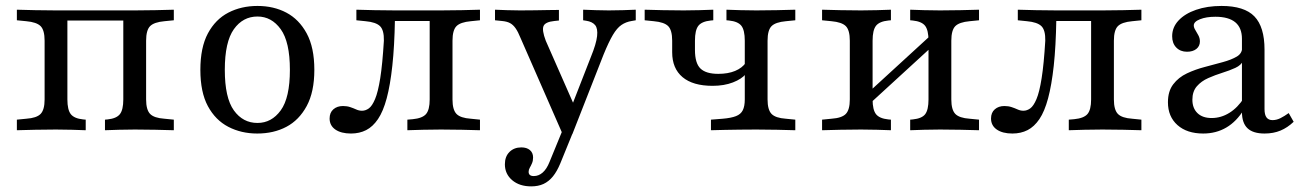

<svg xmlns="http://www.w3.org/2000/svg" viewBox="-20 -447 4486 659"><path d="M442.7 -2.4Q412.1 -2.4 388.3 -1.6Q364.5 -0.8 340.3 0V-36.3L349.2 -37.1Q379.8 -40.3 391.5 -55.2Q403.2 -70.2 403.2 -105.6V-411.3H442.7Q483.1 -411.3 513.7 -412.1Q544.4 -412.9 576.6 -413.7V-377.4L544.4 -374.2Q508.9 -371 495.2 -357.3Q481.5 -343.5 481.5 -307.3V-105.6Q481.5 -70.2 495.2 -56Q508.9 -41.9 544.4 -39.5L576.6 -36.3V0Q544.4 -0.8 513.7 -1.6Q483.1 -2.4 442.7 -2.4ZM171.8 -2.4Q131.5 -2.4 100.8 -1.6Q70.2 -0.8 37.9 0V-36.3L70.2 -39.5Q105.6 -41.9 119.4 -56Q133.1 -70.2 133.1 -105.6V-307.3Q133.1 -343.5 119.4 -357.3Q105.6 -371 70.2 -374.2L37.9 -377.4V-413.7Q70.2 -412.9 100.8 -412.1Q131.5 -411.3 171.8 -411.3H211.3V-105.6Q211.3 -70.2 223 -55.2Q234.7 -40.3 265.3 -37.1L274.2 -36.3V0Q250 -0.8 226.2 -1.6Q202.4 -2.4 171.8 -2.4ZM191.9 -376.6V-411.3H422.6V-376.6Z M862.9 11.3Q808.1 11.3 763.7 -11.7Q719.4 -34.7 693.5 -82.7Q667.7 -130.6 667.7 -207.3Q667.7 -283.9 693.5 -332.3Q719.4 -380.6 763.7 -403.6Q808.1 -426.6 863.7 -426.6Q919.4 -426.6 962.9 -403.6Q1006.5 -380.6 1032.7 -332.3Q1058.9 -283.9 1058.9 -207.3Q1058.9 -131.5 1032.7 -83.1Q1006.5 -34.7 962.9 -11.7Q919.4 11.3 862.9 11.3ZM863.7 -25Q912.1 -25 943.5 -68.1Q975 -111.3 975 -207.3Q975 -303.2 943.5 -346.8Q912.1 -390.3 863.7 -390.3Q813.7 -390.3 782.7 -346.8Q751.6 -303.2 751.6 -207.3Q751.6 -111.3 782.7 -68.1Q813.7 -25 863.7 -25Z M1493.5 -2.4Q1458.9 -2.4 1432.3 -1.6Q1405.6 -0.8 1378.2 0V-36.3L1396.8 -37.9Q1429.8 -41.1 1442.3 -55.6Q1454.8 -70.2 1454.8 -105.6V-206.5H1533.1V-105.6Q1533.1 -70.2 1546.8 -56Q1560.5 -41.9 1596 -39.5L1627.4 -36.3V0Q1596 -0.8 1565.3 -1.6Q1534.7 -2.4 1493.5 -2.4ZM1184.7 11.3Q1150.8 11.3 1131 -2.4Q1111.3 -16.1 1111.3 -40.3Q1111.3 -60.5 1124.2 -71.8Q1137.1 -83.1 1157.3 -83.1Q1171 -83.1 1181.9 -79.4Q1192.7 -75.8 1202.4 -71.4Q1212.1 -66.9 1222.6 -66.9Q1234.7 -66.9 1246 -75Q1257.3 -83.1 1267.3 -106.9Q1277.4 -130.6 1285.1 -178.6Q1292.7 -226.6 1297.6 -307.3Q1298.4 -343.5 1284.3 -357.3Q1270.2 -371 1234.7 -374.2L1203.2 -377.4V-413.7Q1234.7 -412.9 1265.3 -412.1Q1296 -411.3 1337.1 -411.3H1338.7H1493.5Q1534.7 -411.3 1565.3 -412.1Q1596 -412.9 1627.4 -413.7V-377.4L1596 -374.2Q1560.5 -371 1546.8 -357.3Q1533.1 -343.5 1533.1 -307.3V-206.5H1454.8V-383.9L1464.5 -375H1325L1335.5 -379.8Q1333.9 -287.9 1326.6 -221.4Q1319.4 -154.8 1307.3 -109.7Q1295.2 -64.5 1277.4 -38.3Q1259.7 -12.1 1236.7 -0.4Q1213.7 11.3 1184.7 11.3Z M1911.3 13.7 1766.9 -316.1Q1758.1 -337.9 1749.6 -350Q1741.1 -362.1 1730.6 -367.7Q1720.2 -373.4 1702.4 -375L1679 -377.4V-413.7Q1697.6 -412.9 1720.6 -412.1Q1743.5 -411.3 1764.5 -411.3H1766.1H1766.9Q1791.1 -411.3 1816.1 -411.7Q1841.1 -412.1 1862.9 -412.5Q1884.7 -412.9 1898.4 -412.9V-376.6L1883.1 -375Q1851.6 -371.8 1845.6 -357.7Q1839.5 -343.5 1853.2 -307.3L1954 -78.2L1939.5 -75.8L2008.1 -251.6Q2026.6 -296.8 2029.4 -323Q2032.3 -349.2 2022.6 -360.9Q2012.9 -372.6 1991.9 -375.8L1981.5 -377.4V-413.7Q2002.4 -412.9 2025.4 -412.1Q2048.4 -411.3 2069.4 -411.3Q2095.2 -411.3 2118.5 -412.1Q2141.9 -412.9 2162.1 -413.7V-377.4L2148.4 -375Q2128.2 -371.8 2112.9 -361.3Q2097.6 -350.8 2083.5 -327Q2069.4 -303.2 2051.6 -259.7L1944.4 13.7ZM1803.2 192.7Q1762.9 192.7 1737.9 171.4Q1712.9 150 1712.9 116.9Q1712.9 90.3 1728.6 74.6Q1744.4 58.9 1769.4 58.9Q1787.9 58.9 1798.8 68.1Q1809.7 77.4 1809.7 93.5Q1809.7 104.8 1806 113.3Q1802.4 121.8 1798.4 128.6Q1794.4 135.5 1794.4 142.7Q1794.4 157.3 1812.1 157.3Q1829 157.3 1842.7 145.2Q1856.5 133.1 1866.1 108.9L1917.7 -16.9L1949.2 0.8L1903.2 113.7Q1891.9 141.1 1877.8 158.5Q1863.7 175.8 1845.6 184.3Q1827.4 192.7 1803.2 192.7Z M2425.8 -152.4Q2358.1 -152.4 2322.6 -182.3Q2287.1 -212.1 2287.1 -267.7V-307.3Q2287.1 -343.5 2273.4 -357.3Q2259.7 -371 2224.2 -374.2L2192.7 -377.4V-413.7Q2224.2 -412.9 2254.8 -412.1Q2285.5 -411.3 2326.6 -411.3Q2356.5 -411.3 2380.2 -412.1Q2404 -412.9 2428.2 -413.7V-377.4L2419.4 -376.6Q2388.7 -373.4 2377 -358.5Q2365.3 -343.5 2365.3 -307.3V-275.8Q2365.3 -229.8 2384.3 -211.7Q2403.2 -193.5 2445.2 -193.5Q2479 -193.5 2503.2 -203.6Q2527.4 -213.7 2540.3 -232.3V-193.5Q2525.8 -175.8 2495.6 -164.1Q2465.3 -152.4 2425.8 -152.4ZM2575.8 -2.4Q2544.4 -2.4 2518.1 -2Q2491.9 -1.6 2468.5 -1.2Q2445.2 -0.8 2420.2 0V-36.3L2460.5 -39.5Q2489.5 -41.9 2506 -48.4Q2522.6 -54.8 2529.4 -68.5Q2536.3 -82.3 2536.3 -105.6V-307.3Q2536.3 -343.5 2524.6 -358.5Q2512.9 -373.4 2482.3 -376.6L2473.4 -377.4V-413.7Q2497.6 -412.9 2521.4 -412.1Q2545.2 -411.3 2575.8 -411.3Q2616.1 -411.3 2646.8 -412.1Q2677.4 -412.9 2709.7 -413.7V-377.4L2677.4 -374.2Q2641.9 -371 2628.2 -357.3Q2614.5 -343.5 2614.5 -307.3V-105.6Q2614.5 -70.2 2628.2 -56Q2641.9 -41.9 2677.4 -39.5L2709.7 -36.3V0Q2677.4 -0.8 2646.8 -1.6Q2616.1 -2.4 2575.8 -2.4Z M3206.5 -2.4Q3175.8 -2.4 3152 -1.6Q3128.2 -0.8 3104 0V-36.3L3112.9 -37.1Q3144.4 -40.3 3155.6 -55.2Q3166.9 -70.2 3166.9 -105.6V-206.5H3245.2V-105.6Q3245.2 -70.2 3258.9 -56Q3272.6 -41.9 3308.1 -39.5L3340.3 -36.3V0Q3308.1 -0.8 3277.4 -1.6Q3246.8 -2.4 3206.5 -2.4ZM2935.5 -2.4Q2895.2 -2.4 2864.5 -1.6Q2833.9 -0.8 2801.6 0V-36.3L2833.9 -39.5Q2869.4 -41.9 2883.1 -56Q2896.8 -70.2 2896.8 -105.6V-307.3Q2896.8 -343.5 2883.1 -357.3Q2869.4 -371 2833.9 -374.2L2801.6 -377.4V-413.7Q2833.9 -412.9 2864.5 -412.1Q2895.2 -411.3 2935.5 -411.3Q2966.1 -411.3 2989.9 -412.1Q3013.7 -412.9 3037.9 -413.7V-377.4L3029 -376.6Q2998.4 -373.4 2986.7 -358.5Q2975 -343.5 2975 -307.3V-105.6Q2975 -70.2 2986.7 -55.2Q2998.4 -40.3 3029 -37.1L3037.9 -36.3V0Q3013.7 -0.8 2989.9 -1.6Q2966.1 -2.4 2935.5 -2.4ZM3166.9 -206.5V-307.3Q3166.9 -343.5 3155.2 -358.5Q3143.5 -373.4 3112.9 -376.6L3104 -377.4V-413.7Q3128.2 -412.9 3152 -412.1Q3175.8 -411.3 3206.5 -411.3Q3246.8 -411.3 3277.4 -412.1Q3308.1 -412.9 3340.3 -413.7V-377.4L3308.1 -374.2Q3272.6 -371 3258.9 -357.3Q3245.2 -343.5 3245.2 -307.3V-206.5ZM2928.2 -57.3V-100L3208.1 -356.5L3208.9 -314.5Z M3763.7 -2.4Q3729 -2.4 3702.4 -1.6Q3675.8 -0.8 3648.4 0V-36.3L3666.9 -37.9Q3700 -41.1 3712.5 -55.6Q3725 -70.2 3725 -105.6V-206.5H3803.2V-105.6Q3803.2 -70.2 3816.9 -56Q3830.6 -41.9 3866.1 -39.5L3897.6 -36.3V0Q3866.1 -0.8 3835.5 -1.6Q3804.8 -2.4 3763.7 -2.4ZM3454.8 11.3Q3421 11.3 3401.2 -2.4Q3381.5 -16.1 3381.5 -40.3Q3381.5 -60.5 3394.4 -71.8Q3407.3 -83.1 3427.4 -83.1Q3441.1 -83.1 3452 -79.4Q3462.9 -75.8 3472.6 -71.4Q3482.3 -66.9 3492.7 -66.9Q3504.8 -66.9 3516.1 -75Q3527.4 -83.1 3537.5 -106.9Q3547.6 -130.6 3555.2 -178.6Q3562.9 -226.6 3567.7 -307.3Q3568.5 -343.5 3554.4 -357.3Q3540.3 -371 3504.8 -374.2L3473.4 -377.4V-413.7Q3504.8 -412.9 3535.5 -412.1Q3566.1 -411.3 3607.3 -411.3H3608.9H3763.7Q3804.8 -411.3 3835.5 -412.1Q3866.1 -412.9 3897.6 -413.7V-377.4L3866.1 -374.2Q3830.6 -371 3816.9 -357.3Q3803.2 -343.5 3803.2 -307.3V-206.5H3725V-383.9L3734.7 -375H3595.2L3605.6 -379.8Q3604 -287.9 3596.8 -221.4Q3589.5 -154.8 3577.4 -109.7Q3565.3 -64.5 3547.6 -38.3Q3529.8 -12.1 3506.9 -0.4Q3483.9 11.3 3454.8 11.3Z M4242.7 -206.5V-313.7Q4242.7 -351.6 4219.8 -370.6Q4196.8 -389.5 4151.6 -389.5Q4120.2 -389.5 4098.8 -381Q4077.4 -372.6 4077.4 -359.7Q4077.4 -352.4 4082.7 -344Q4087.9 -335.5 4093.1 -325.8Q4098.4 -316.1 4098.4 -304.8Q4098.4 -288.7 4086.3 -279Q4074.2 -269.4 4054 -269.4Q4031.5 -269.4 4017.3 -283.9Q4003.2 -298.4 4003.2 -322.6Q4003.2 -353.2 4025 -376.6Q4046.8 -400 4085.1 -413.3Q4123.4 -426.6 4172.6 -426.6Q4250.8 -426.6 4285.5 -390.7Q4320.2 -354.8 4320.2 -276.6V-206.5ZM4109.7 11.3Q4054 11.3 4021.4 -17.7Q3988.7 -46.8 3988.7 -96Q3988.7 -133.9 4006.9 -157.7Q4025 -181.5 4054 -195.2Q4083.1 -208.9 4115.7 -217.3Q4148.4 -225.8 4177.4 -233.9Q4206.5 -241.9 4225 -252.8Q4243.5 -263.7 4243.5 -283.9L4246.8 -238.7Q4240.3 -223.4 4220.2 -214.1Q4200 -204.8 4175.4 -197.2Q4150.8 -189.5 4127 -179Q4103.2 -168.5 4087.9 -150.8Q4072.6 -133.1 4072.6 -104.8Q4072.6 -75.8 4089.9 -58.9Q4107.3 -41.9 4138.7 -41.9Q4171 -41.9 4199.6 -59.7Q4228.2 -77.4 4250 -111.3V-71.8Q4224.2 -29.8 4189.1 -9.3Q4154 11.3 4109.7 11.3ZM4320.2 -72.6Q4320.2 -53.2 4327 -44Q4333.9 -34.7 4347.6 -34.7Q4361.3 -34.7 4375 -41.5Q4388.7 -48.4 4403.2 -58.9L4420.2 -29Q4399.2 -8.9 4375 1.2Q4350.8 11.3 4320.2 11.3Q4280.6 11.3 4261.7 -6.9Q4242.7 -25 4242.7 -62.9V-206.5H4320.2Z"/></svg>

Font: Playfair 9pt
Style: Regular
Weight: 400
Designer: Claus Eggers Sørensen
Foundry: Claus Eggers Sørensen
Version: Version 2.203